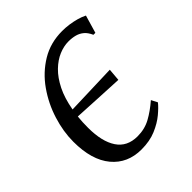

<svg xmlns="http://www.w3.org/2000/svg" viewBox="-160 -649 762 762"><g transform="rotate(-45 221.0 -268.0)"><path d="M199 10Q121 10 75 -45.2Q29 -100.5 29 -203Q29 -260 47.8 -320Q66.5 -380 102.5 -431.2Q138.5 -482.5 190.5 -514Q242.5 -545.5 308.5 -545.5Q327 -545.5 346.8 -542.8Q366.5 -540 385.2 -534.8Q404 -529.5 418.5 -522L396.5 -447H385.5Q376.5 -467.5 363.5 -478.5Q350.5 -489.5 333.8 -494Q317 -498.5 296.5 -498.5Q270.5 -498.5 243 -487Q215.5 -475.5 190.5 -451.2Q165.5 -427 146.2 -388.5Q127 -350 117.5 -296Q174.5 -298 226.5 -299.5Q278.5 -301 333.5 -303L329 -250.5Q275.5 -253 221 -255.8Q166.5 -258.5 112.5 -261.5Q111 -247.5 110.2 -232.5Q109.5 -217.5 109.5 -201Q109.5 -123.5 138 -80.8Q166.5 -38 224.5 -38Q265 -38 297.5 -55.8Q330 -73.5 363.5 -102.5L377 -76.5Q364.5 -60.5 340.2 -40.2Q316 -20 280.8 -5Q245.5 10 199 10Z"/></g></svg>

Font: Merriweather 72pt Light
Style: Italic
Weight: 300
Italic angle: -7.8°
Version: Version 2.101